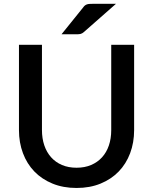

<svg xmlns="http://www.w3.org/2000/svg" viewBox="-20 -948 780 977"><path d="M570 -928.5 407.5 -785.5Q398.5 -777.5 390.5 -775.5Q382.5 -773.5 370.5 -773.5H293L403 -910Q407.5 -916.5 412 -920Q416.5 -923.5 422 -925.5Q427.5 -927.5 434.2 -928Q441 -928.5 450 -928.5ZM369.5 -94.5Q411 -94.5 443.8 -108.5Q476.5 -122.5 499.2 -147.5Q522 -172.5 534 -207.8Q546 -243 546 -286V-720H662.5V-286Q662.5 -222.5 642.2 -168.5Q622 -114.5 584 -75.2Q546 -36 491.8 -13.8Q437.5 8.5 369.5 8.5Q301.5 8.5 247.2 -13.8Q193 -36 155 -75.2Q117 -114.5 96.8 -168.5Q76.5 -222.5 76.5 -286V-720H193.5V-286.5Q193.5 -243.5 205.5 -208.2Q217.5 -173 240 -147.8Q262.5 -122.5 295.2 -108.5Q328 -94.5 369.5 -94.5Z"/></svg>

Font: TypoPRO Lato
Style: Regular
Weight: 600
Designer: Lukasz Dziedzic with Adam Twardoch and Botio Nikoltchev
Foundry: tyPoland Lukasz Dziedzic
Version: Version 2.010; 2014-09-01; http://www.latofonts.com/